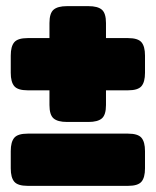

<svg xmlns="http://www.w3.org/2000/svg" viewBox="-20 -605 507 625"><path d="M141 -263V-311H70Q38 -311 26.5 -324.5Q15 -338 15 -368V-424Q15 -454 26.5 -467.5Q38 -481 70 -481H141V-530Q141 -562 154.5 -573.5Q168 -585 198 -585H268Q298 -585 311.5 -573.5Q325 -562 325 -530V-481H397Q429 -481 440.5 -467.5Q452 -454 452 -424V-368Q452 -338 440.5 -324.5Q429 -311 397 -311H325V-263Q325 -231 311.5 -219.5Q298 -208 268 -208H198Q168 -208 154.5 -219.5Q141 -231 141 -263ZM15 -57V-113Q15 -143 26.5 -156.5Q38 -170 70 -170H397Q429 -170 440.5 -156.5Q452 -143 452 -113V-57Q452 -27 440.5 -13.5Q429 0 397 0H70Q38 0 26.5 -13.5Q15 -27 15 -57Z"/></svg>

Font: Mitr
Style: Bold
Weight: 700
Designer: Thanarat Vachiruckul
Foundry: Cadson Demak
Version: Version 1.002